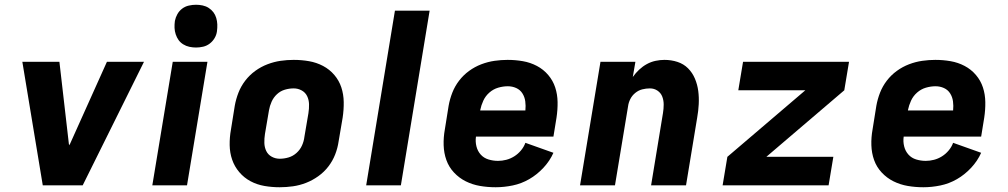

<svg xmlns="http://www.w3.org/2000/svg" viewBox="-20 -780 4240 808"><path d="M160 0 74 -520H230L270 -173Q271 -172 271.5 -170.5Q272 -169 271 -167Q272 -169 272.5 -170.5Q273 -172 274 -173L430 -520H586L328 0Z M621 0 707 -520H853L767 0ZM805 -580Q791 -580 777 -583Q763 -586 751 -593.5Q739 -601 731.5 -611.5Q724 -622 719.5 -635.5Q715 -649 714.5 -663Q714 -677 716 -692Q719 -707 726.5 -720.5Q734 -734 746.5 -743.5Q759 -753 774.5 -756.5Q790 -760 805 -760Q819 -760 833 -757Q847 -754 858.5 -746.5Q870 -739 878 -728.5Q886 -718 890 -704.5Q894 -691 894.5 -677Q895 -663 893 -648Q891 -633 883 -619.5Q875 -606 862.5 -596.5Q850 -587 835 -583.5Q820 -580 805 -580Z M1157 8Q1124 8 1092.5 2.5Q1061 -3 1034 -17.5Q1007 -32 987 -55.5Q967 -79 957 -108Q947 -137 946.5 -169.5Q946 -202 952 -235L968 -335Q973 -363 983.5 -390Q994 -417 1012 -440.5Q1030 -464 1054 -481.5Q1078 -499 1105.5 -509.5Q1133 -520 1160.5 -524Q1188 -528 1216 -528Q1249 -528 1280.5 -522.5Q1312 -517 1339.5 -502.5Q1367 -488 1387 -464.5Q1407 -441 1416.5 -412Q1426 -383 1426.5 -350.5Q1427 -318 1422 -285L1405 -185Q1401 -157 1390.5 -130Q1380 -103 1362 -79.5Q1344 -56 1319.5 -38.5Q1295 -21 1268 -10.5Q1241 0 1213 4Q1185 8 1157 8ZM1157 -112Q1176 -112 1194.5 -117.5Q1213 -123 1228 -136.5Q1243 -150 1251 -168Q1259 -186 1261 -204L1278 -304Q1281 -323 1280.5 -341.5Q1280 -360 1272.5 -375.5Q1265 -391 1249.5 -399.5Q1234 -408 1216 -408Q1197 -408 1178.5 -402.5Q1160 -397 1145.5 -383.5Q1131 -370 1123 -352Q1115 -334 1112 -316L1095 -216Q1092 -197 1092.5 -178.5Q1093 -160 1100.5 -144.5Q1108 -129 1123.5 -120.5Q1139 -112 1157 -112Z M1521 0 1642 -735H1788L1667 0Z M2066 8Q2032 8 2000 2.5Q1968 -3 1940 -17Q1912 -31 1890.5 -54Q1869 -77 1858.5 -106.5Q1848 -136 1847 -169Q1846 -202 1852 -235L1868 -335Q1873 -363 1883.5 -390Q1894 -417 1912 -440.5Q1930 -464 1954 -481.5Q1978 -499 2005.5 -509.5Q2033 -520 2061 -524Q2089 -528 2116 -528Q2149 -528 2180.5 -522.5Q2212 -517 2239.5 -502.5Q2267 -488 2287 -464.5Q2307 -441 2316.5 -412Q2326 -383 2326.5 -350.5Q2327 -318 2322 -285L2309 -205H1983Q1980 -184 1985 -164Q1990 -144 2003 -129.5Q2016 -115 2035.5 -109Q2055 -103 2076 -103Q2093 -103 2110.5 -107.5Q2128 -112 2144 -122Q2160 -132 2172.5 -147Q2185 -162 2191 -179L2309 -137Q2294 -103 2267 -74Q2240 -45 2207 -26Q2174 -7 2137.5 0.5Q2101 8 2066 8ZM2191 -315Q2193 -335 2190.5 -353.5Q2188 -372 2178.5 -387Q2169 -402 2152.5 -409.5Q2136 -417 2117 -417Q2097 -417 2076.5 -411Q2056 -405 2039.5 -390.5Q2023 -376 2014 -356.5Q2005 -337 2001 -317V-315Z M2421 0 2507 -520H2654L2643 -456Q2655 -473 2670 -487Q2685 -501 2702.5 -510.5Q2720 -520 2739 -524Q2758 -528 2776 -528Q2805 -528 2831 -519.5Q2857 -511 2875.5 -492.5Q2894 -474 2904.5 -449Q2915 -424 2918.5 -397Q2922 -370 2920.5 -341.5Q2919 -313 2914 -285L2867 0H2720L2770 -304Q2773 -322 2773 -340Q2773 -358 2767 -373.5Q2761 -389 2747 -398.5Q2733 -408 2715 -408Q2699 -408 2683 -404Q2667 -400 2653.5 -389Q2640 -378 2632.5 -363Q2625 -348 2623 -332L2568 0Z M3021 0 3041 -120 3369 -400H3087L3107 -520H3553L3533 -400L3205 -120H3487L3467 0Z M3866 8Q3832 8 3800 2.5Q3768 -3 3740 -17Q3712 -31 3690.5 -54Q3669 -77 3658.5 -106.5Q3648 -136 3647 -169Q3646 -202 3652 -235L3668 -335Q3673 -363 3683.5 -390Q3694 -417 3712 -440.5Q3730 -464 3754 -481.5Q3778 -499 3805.5 -509.5Q3833 -520 3861 -524Q3889 -528 3916 -528Q3949 -528 3980.5 -522.5Q4012 -517 4039.5 -502.5Q4067 -488 4087 -464.5Q4107 -441 4116.5 -412Q4126 -383 4126.5 -350.5Q4127 -318 4122 -285L4109 -205H3783Q3780 -184 3785 -164Q3790 -144 3803 -129.5Q3816 -115 3835.5 -109Q3855 -103 3876 -103Q3893 -103 3910.5 -107.5Q3928 -112 3944 -122Q3960 -132 3972.5 -147Q3985 -162 3991 -179L4109 -137Q4094 -103 4067 -74Q4040 -45 4007 -26Q3974 -7 3937.5 0.5Q3901 8 3866 8ZM3991 -315Q3993 -335 3990.5 -353.5Q3988 -372 3978.5 -387Q3969 -402 3952.5 -409.5Q3936 -417 3917 -417Q3897 -417 3876.5 -411Q3856 -405 3839.5 -390.5Q3823 -376 3814 -356.5Q3805 -337 3801 -317V-315Z"/></svg>

Font: Iosevka Aile Heavy
Style: Italic
Weight: 900
Italic angle: -9°
Designer: Belleve Invis
Foundry: Belleve Invis
Version: Version 31.1.0; ttfautohint (v1.8.4)